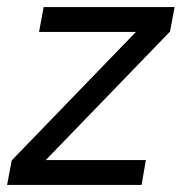

<svg xmlns="http://www.w3.org/2000/svg" viewBox="-29 -521 512 541"><path d="M-9 0 4 -69 354 -431H81L94 -501H463L450 -432L100 -70H382L370 0Z"/></svg>

Font: DM Sans 17pt
Style: Italic
Weight: 400
Italic angle: -10°
Version: Version 4.004;gftools[0.9.30]